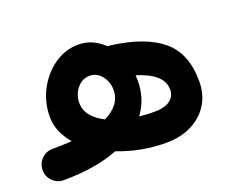

<svg xmlns="http://www.w3.org/2000/svg" viewBox="-149 -571 899 748"><g transform="rotate(-20 300.0 -196.5)"><path d="M-64.5 -22Q-64.5 -48.8 -45.7 -67.9Q-26.9 -86.9 0 -86.9Q43 -86.9 80.6 -89.8Q58.1 -115.7 45.4 -145Q32.7 -174.3 32.7 -207Q32.7 -268.1 60.3 -319.8Q87.9 -371.6 133.5 -403.1Q179.2 -434.6 232.9 -434.6Q263.2 -434.6 290 -422.6Q316.9 -410.6 338.4 -389.2Q344.2 -389.6 350.1 -388.7Q487.8 -371.1 557.6 -313.2Q627.4 -255.4 627.4 -140.1Q627.4 -85.4 602.1 -44.4Q576.7 -3.4 531 19.5Q485.4 42.5 425.3 42.5Q322.3 42.5 226.6 5.4Q130.9 42.5 0 42.5Q-26.9 42.5 -45.7 23.7Q-64.5 4.9 -64.5 -22ZM159.2 -218.8Q159.2 -189 178.7 -165.3Q198.2 -141.6 231.4 -125Q265.6 -141.6 283.9 -165.8Q302.2 -189.9 302.2 -222.2Q302.2 -255.4 282.2 -280.3Q262.2 -305.2 232.9 -305.2Q201.7 -305.2 180.4 -279.3Q159.2 -253.4 159.2 -218.8ZM403.3 -225.1Q403.3 -185.5 392.3 -151.9Q381.3 -118.2 360.4 -90.3Q391.1 -86.9 422.9 -86.9Q464.4 -86.9 487.1 -102.8Q509.8 -118.7 509.8 -147Q509.8 -182.1 481 -206.5Q452.1 -231 402.3 -245.6Q403.3 -235.4 403.3 -225.1Z"/></g></svg>

Font: Mikhak Bold
Style: Regular
Weight: 700
Designer: Amin Abedi
Version: Version 3.3